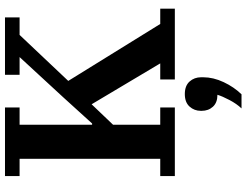

<svg xmlns="http://www.w3.org/2000/svg" viewBox="-132 -606 1012 789"><g transform="rotate(-90 374.5 -212.0)"><path d="M45 -60H116V-638H45V-698H327V-638H256V-340H261L369 -459L534 -638H461V-698H697V-638H625L436 -438L670 -60H733V0H442V-60H508L340 -342L256 -254V-60H327V0H45ZM323 274Q342 254 357.5 224.5Q373 195 379 175Q347 175 330 156.5Q313 138 313 110V107Q313 80 330.5 60.5Q348 41 382 41Q416 41 433.5 60.5Q451 80 451 108V116Q451 158 431 200.5Q411 243 381 274H323Z"/></g></svg>

Font: IBM Plex Serif SemiBold
Style: Regular
Weight: 600
Designer: Mike Abbink, Paul van der Laan, Pieter van Rosmalen
Foundry: Bold Monday
Version: Version 2.5